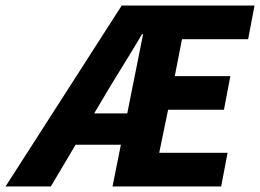

<svg xmlns="http://www.w3.org/2000/svg" viewBox="-56 -671 936 691"><path d="M343 -364C381 -426 417 -483 455 -548H459L402 -263H283ZM-36 0H127L216 -150H379L349 0H740L763 -121H517L549 -276H750L773 -397H573L599 -530H837L860 -651H382Z"/></svg>

Font: Source Sans Pro
Style: Bold Italic
Weight: 700
Italic angle: -11°
Designer: Paul D. Hunt
Foundry: Adobe Systems Incorporated
Version: Version 3.006;hotconv 1.0.111;makeotfexe 2.5.65597